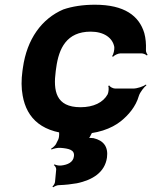

<svg xmlns="http://www.w3.org/2000/svg" viewBox="-20 -558 645 813"><path d="M216 -257 218 -271C229 -353 262 -424 364 -424C420 -424 457 -398 464 -359C465 -349 461 -326 454 -320L459 -318C464 -324 480 -332 490 -332H579C587 -332 598 -327 602 -323L605 -326C602 -330 597 -339 598 -347C599 -372 597 -396 591 -418C569 -491 507 -538 382 -538C331 -538 286 -531 248 -518C157 -479 94 -393 77 -271L75 -257C70 -220 70 -185 76 -153C93 -57 158 10 309 10C390 10 452 -13 492 -45C523 -70 555 -106 568 -152C573 -168 590 -189 600 -197L598 -200C587 -192 561 -183 544 -183H468C459 -183 445 -190 443 -196L438 -194C442 -188 440 -168 436 -159C417 -124 376 -104 321 -104C216 -104 205 -174 216 -257ZM293 104C290 129 267 140 238 143C229 144 216 141 211 138L208 141C213 144 218 152 218 159L213 212C213 218 206 229 202 232L205 235C211 231 221 226 229 226C258 225 283 222 306 218C372 204 424 172 433 109C439 64 419 37 376 27C370 26 355 25 351 28L353 31C358 28 363 17 366 11C368 4 379 -5 385 -8L382 -12C376 -8 363 -3 354 -3H284C266 -3 236 -13 228 -22L224 -19C231 -10 233 17 227 32L219 48C216 57 203 68 196 72L198 75C207 71 225 67 236 68C271 71 297 76 293 104Z"/></svg>

Font: Asimov
Style: EdgeWideIt
Weight: 500
Designer: Google
Version: Version 2.000980: 2014